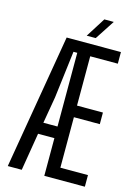

<svg xmlns="http://www.w3.org/2000/svg" viewBox="-140 -1029 781 1102"><g transform="rotate(15 251.0 -478.0)"><path d="M20.5 0 156 -800H478.5V-731H314.5V-438H468.5V-369H314.5V-69H478.5V0H237.5V-224H140.5L103.5 0ZM153.5 -293H237.5V-731H215L180.5 -450.5ZM264.5 -840 338 -956.5H394L318 -840Z"/></g></svg>

Font: Big Shoulders Display Thin Medium
Style: Regular
Weight: 500
Version: Version 2.002